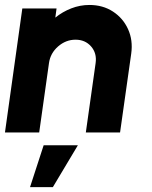

<svg xmlns="http://www.w3.org/2000/svg" viewBox="-30 -534 614 774"><path d="M499 -318 454 0H316L355.5 -280Q361 -319.5 337.2 -346.8Q313.5 -374 274.5 -374Q235.5 -374 204.2 -346.8Q173 -319.5 167.5 -280L128 0H-10L60 -500H198L193 -463Q222 -486.5 257.2 -500.2Q292.5 -514 330.5 -514Q384.5 -514 425.2 -487.5Q466 -461 486.2 -416.5Q506.5 -372 499 -318ZM91 220.5 146 51.5H284L183 220.5Z"/></svg>

Font: Urbanist ExtraBold
Style: Italic
Weight: 800
Italic angle: -8°
Designer: Corey Hu
Foundry: Corey Hu
Version: Version 1.321; ttfautohint (v1.8.4.7-5d5b)